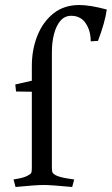

<svg xmlns="http://www.w3.org/2000/svg" viewBox="-20 -738 446 766"><path d="M107 -416V-474Q107 -541 129.5 -596.5Q152 -652 194 -685Q236 -718 296 -718Q339 -718 406 -700Q399 -649 371 -575L342 -573Q342 -615 322 -645Q302 -675 264 -675Q238 -675 221 -655Q204 -635 195.5 -602Q187 -569 187 -531V-67Q187 -54 190 -49Q193 -44 202 -39Q219 -30 262 -24L276 -22L268 8Q183 0 154 0Q124 0 42 8L34 -22Q73 -28 88 -36Q102 -43 104.5 -48Q107 -53 107 -66V-372L44 -373L41 -401Z"/></svg>

Font: Buenard
Style: Regular
Weight: 400
Version: Version 2.000